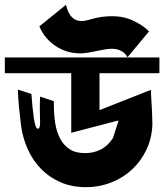

<svg xmlns="http://www.w3.org/2000/svg" viewBox="-25 -795 680 795"><path d="M635 -492H387V-339L600 -423Q600 -406 602.5 -369.5Q605 -333 606 -280Q604 -223 581.5 -175.5Q559 -128 522 -93.5Q485 -59 435.5 -39.5Q386 -20 331 -20Q273 -20 226.5 -40Q180 -60 146 -94.5Q112 -129 90.5 -176Q69 -223 62 -276Q57 -316 53.5 -352.5Q50 -389 49 -424L105 -406Q107 -379 109.5 -353Q112 -327 115 -307Q118 -287 122 -274.5Q126 -262 132 -262Q141 -262 141 -287Q141 -295 140.5 -307Q140 -319 140 -339Q140 -353 140 -367Q140 -381 141 -395L198 -376V-361Q198 -322 203.5 -286Q209 -250 223.5 -222Q238 -194 263 -177.5Q288 -161 327 -161Q403 -161 443 -224L466 -296Q465 -296 447 -291.5Q429 -287 403.5 -280Q378 -273 349.5 -266Q321 -259 300 -253L270 -245V-492H-5V-557H635ZM489 -576Q481 -583 468.5 -588Q456 -593 436 -593Q424 -593 407.5 -590Q391 -587 374 -583.5Q357 -580 339.5 -577Q322 -574 309 -574Q272 -574 243.5 -585Q215 -596 194 -612.5Q173 -629 159 -648.5Q145 -668 138 -686L248 -775Q250 -767 254 -755.5Q258 -744 265 -733.5Q272 -723 283.5 -715.5Q295 -708 312 -708Q327 -708 347 -714Q373 -722 396 -725Q419 -728 439 -728Q488 -728 528.5 -708.5Q569 -689 592 -665L503 -558Q500 -565 489 -576ZM503 -558 504 -557Z"/></svg>

Font: Shorif Bongobondhu ANSI V1
Style: Regular
Weight: 400
Designer: Shorif Uddin Shishir, Shorif art & Design, e-mail : shorifart@gmail.com, facebook : Shorif2001
Foundry: Lipighor Font Foundry
Version: Designed by Shorif Uddin Shishir | Developed by Niladri Shek